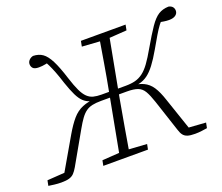

<svg xmlns="http://www.w3.org/2000/svg" viewBox="-124 -856 1198 1034"><g transform="rotate(-20 475.0 -339.5)"><path d="M64 7Q44 7 24 4.5Q4 2 -9 0L-3 -30L116 -38L89 -24L202 -219Q230 -267 255.5 -296.5Q281 -326 314.5 -340Q348 -354 399 -357L408 -343Q379 -345 358 -351.5Q337 -358 321 -373Q305 -388 291 -416.5Q277 -445 261 -492Q248 -533 237.5 -560Q227 -587 217 -607.5Q207 -628 194 -649L221 -625Q211 -623 201 -621Q191 -619 181.5 -618Q172 -617 162 -617Q138 -617 129 -626.5Q120 -636 120 -650Q120 -663 129.5 -673Q139 -683 153 -686Q185 -685 207 -669.5Q229 -654 248.5 -616Q268 -578 290 -508Q305 -461 318.5 -432.5Q332 -404 347.5 -389Q363 -374 382.5 -369Q402 -364 428 -364H493V-333H415Q385 -333 364 -328.5Q343 -324 327 -312.5Q311 -301 296 -280.5Q281 -260 263 -228L159 -45Q148 -26 137 -14.5Q126 -3 109 2Q92 7 64 7ZM306 0 312 -30 431 -38H447L568 -30L562 0ZM403 0 471 -362Q486 -440 499 -518Q512 -596 525 -674H581L513 -312Q499 -234 485.5 -156Q472 -78 459 0ZM538 -635 417 -643 423 -674H679L673 -643L555 -635ZM830 7Q803 7 787.5 2Q772 -3 763 -14.5Q754 -26 748 -46L688 -228Q674 -270 660.5 -293Q647 -316 624.5 -324.5Q602 -333 563 -333H498V-364H566Q598 -364 621.5 -370Q645 -376 666 -391.5Q687 -407 708 -436Q729 -465 754 -509Q794 -578 820 -616Q846 -654 870.5 -669.5Q895 -685 929 -686Q944 -683 951.5 -674Q959 -665 959 -652Q959 -637 946 -627Q933 -617 908 -617Q893 -617 878 -619.5Q863 -622 846 -625L885 -647Q866 -629 851.5 -609.5Q837 -590 821 -563Q805 -536 781 -494Q754 -447 731.5 -417.5Q709 -388 687 -372Q665 -356 638.5 -350Q612 -344 578 -341L583 -356Q633 -353 663 -339Q693 -325 712 -296Q731 -267 747 -218L813 -24L790 -38L906 -30L900 0Q887 2 868.5 4.5Q850 7 830 7Z"/></g></svg>

Font: Source Serif 4 18pt Light
Style: Italic
Weight: 300
Italic angle: -12°
Designer: Frank Grießhammer
Foundry: Adobe Systems Incorporated
Version: Version 4.004;hotconv 1.0.116;makeotfexe 2.5.65601